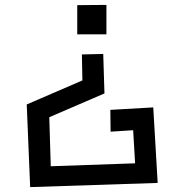

<svg xmlns="http://www.w3.org/2000/svg" viewBox="-20 -531 744 783"><path d="M295 -510 414 -511V-391H295ZM89 -105 316 -203 314 -309 401 -311 406 -150 181 -53 187 147 531 135 523 0 431 6 430 -83 605 -93 623 215 103 232Z"/></svg>

Font: Stick
Style: Regular
Weight: 400
Designer: Fontworks Inc.
Foundry: Fontworks Inc.
Version: Version 1.100